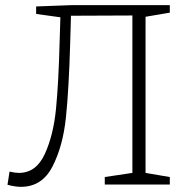

<svg xmlns="http://www.w3.org/2000/svg" viewBox="-20 -715 732 744"><path d="M638 -666 544 -650V-45L638 -29V0H386V-29L493 -45V-655L255 -654L252 -550Q247 -371 235.5 -260Q224 -149 183.5 -70Q143 9 61 9Q39 9 9 1L17 -50Q39 -45 53 -45Q120 -45 153.5 -118Q187 -191 197 -293Q207 -395 211 -552L214 -648L120 -661V-690L255 -695H638Z"/></svg>

Font: Bitter Pro Light
Style: Regular
Weight: 300
Designer: Sol Matas, and Bitter project Authors
Foundry: Sol Matas
Version: Version 1.010